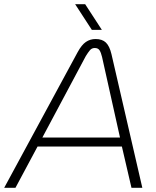

<svg xmlns="http://www.w3.org/2000/svg" viewBox="-56 -900 746 920"><path d="M-36 0 316 -650Q335 -685 355.5 -699Q376 -713 402 -713Q434 -713 451.5 -696Q469 -679 478 -641L626 0H574L528 -198H124L18 0ZM147 -241H519L433 -627Q428 -648 421 -659Q414 -670 398 -670Q384 -670 375 -659.5Q366 -649 355 -631ZM384 -757 304 -880H352L432 -757Z"/></svg>

Font: MuseoModerno ExtraLight
Style: Italic
Weight: 250
Italic angle: -9°
Designer: Pablo Cosgaya, Héctor Gatti, Marcela Romero, and the Authors of The MuseoModerno Project.
Foundry: Omnibus-Type Team
Version: Version 1.003